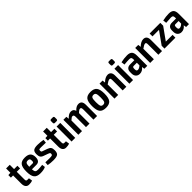

<svg xmlns="http://www.w3.org/2000/svg" viewBox="522 -2567 4444 4444"><g transform="rotate(-45 2744.5 -345.0)"><path d="M207 -402V-152Q207 -120 216 -108Q225 -96 250 -96H300L313 -6Q268 11 201 11Q146 11 116.5 -26.5Q87 -64 87 -132V-402H15V-485L87 -490V-631H207V-490H316V-402Z M588 -88Q651 -88 736 -99L746 -21Q684 12 573 12Q461 12 414 -47Q367 -106 367 -246Q367 -389 413.5 -446.5Q460 -504 568 -504Q668 -504 712.5 -462Q757 -420 757 -334Q757 -194 641 -194H495Q499 -130 519.5 -109Q540 -88 588 -88ZM573 -408Q528 -408 511 -382Q494 -356 493 -279H607Q620 -279 627.5 -289Q635 -299 636 -309Q637 -319 637 -336Q638 -376 624.5 -392Q611 -408 573 -408Z M984 -504Q1089 -502 1168 -486L1160 -402Q1056 -406 1007 -406Q958 -406 945.5 -400Q933 -394 933 -364Q933 -357 933.5 -352Q934 -347 935.5 -343Q937 -339 937.5 -336Q938 -333 942 -330Q946 -327 947 -325.5Q948 -324 954.5 -321.5Q961 -319 962.5 -318.5Q964 -318 972.5 -315Q981 -312 984 -311L1084 -275Q1137 -257 1159.5 -226.5Q1182 -196 1182 -134Q1182 -47 1141.5 -18Q1101 11 998 11Q904 11 823 -5L830 -89Q871 -86 966 -86Q1027 -86 1046.5 -95Q1066 -104 1066 -133Q1066 -157 1056.5 -165Q1047 -173 1018 -183Q1013 -185 1010 -186L912 -221Q857 -239 836.5 -272Q816 -305 816 -365Q816 -445 853 -474.5Q890 -504 984 -504Z M1418 -402V-152Q1418 -120 1427 -108Q1436 -96 1461 -96H1511L1524 -6Q1479 11 1412 11Q1357 11 1327.5 -26.5Q1298 -64 1298 -132V-402H1226V-485L1298 -490V-631H1418V-490H1527V-402Z M1631 -703H1686Q1721 -703 1721 -668V-613Q1721 -578 1686 -578H1631Q1597 -578 1597 -613V-668Q1597 -703 1631 -703ZM1719 0H1599V-490H1719Z M2324 -504Q2435 -504 2435 -368V0H2316V-331Q2315 -370 2307 -385.5Q2299 -401 2276 -401Q2262 -401 2248.5 -393.5Q2235 -386 2225.5 -378.5Q2216 -371 2186 -344V0H2071V-331Q2071 -370 2061.5 -385.5Q2052 -401 2030 -401Q2011 -401 1994 -390Q1977 -379 1941 -346V0H1821V-490H1918L1926 -418Q2000 -504 2076 -504Q2158 -504 2179 -425Q2249 -504 2324 -504Z M2718 -504Q2830 -504 2876.5 -445Q2923 -386 2923 -245Q2923 -104 2876.5 -45.5Q2830 13 2718 13Q2607 13 2560.5 -45.5Q2514 -104 2514 -245Q2514 -386 2560.5 -445Q2607 -504 2718 -504ZM2641 -245Q2641 -150 2657 -117Q2673 -84 2719 -84Q2765 -84 2781 -117Q2797 -150 2797 -245Q2797 -341 2781 -374Q2765 -407 2719 -407Q2673 -407 2657 -374Q2641 -341 2641 -245Z M3281 -504Q3335 -504 3363.5 -469Q3392 -434 3392 -368V0H3272V-331Q3272 -372 3265 -386.5Q3258 -401 3239 -401Q3201 -401 3124 -343L3125 0H3004V-490H3104L3112 -418Q3200 -504 3281 -504Z M3524 -703H3579Q3614 -703 3614 -668V-613Q3614 -578 3579 -578H3524Q3490 -578 3490 -613V-668Q3490 -703 3524 -703ZM3612 0H3492V-490H3612Z M3917 -504Q4000 -504 4038.5 -466Q4077 -428 4077 -333V0H3982L3971 -67Q3914 11 3826 11Q3768 11 3731 -26.5Q3694 -64 3694 -131V-181Q3694 -239 3726.5 -271.5Q3759 -304 3818 -304H3957V-334Q3956 -376 3942 -390Q3928 -404 3889 -404Q3832 -404 3725 -394L3714 -480Q3821 -504 3917 -504ZM3858 -87Q3906 -87 3957 -137V-221H3850Q3830 -220 3822.5 -206.5Q3815 -193 3815 -166V-147Q3815 -115 3825 -101Q3835 -87 3858 -87Z M4449 -504Q4503 -504 4531.5 -469Q4560 -434 4560 -368V0H4440V-331Q4440 -372 4433 -386.5Q4426 -401 4407 -401Q4369 -401 4292 -343L4293 0H4172V-490H4272L4280 -418Q4368 -504 4449 -504Z M4998 -93V0H4641V-93L4858 -397H4644V-490H4994V-397L4777 -93Z M5283 -504Q5366 -504 5404.5 -466Q5443 -428 5443 -333V0H5348L5337 -67Q5280 11 5192 11Q5134 11 5097 -26.5Q5060 -64 5060 -131V-181Q5060 -239 5092.5 -271.5Q5125 -304 5184 -304H5323V-334Q5322 -376 5308 -390Q5294 -404 5255 -404Q5198 -404 5091 -394L5080 -480Q5187 -504 5283 -504ZM5224 -87Q5272 -87 5323 -137V-221H5216Q5196 -220 5188.5 -206.5Q5181 -193 5181 -166V-147Q5181 -115 5191 -101Q5201 -87 5224 -87Z"/></g></svg>

Font: Exo 2 Semi Bold Condensed
Style: Regular
Weight: 600
Width: 3
Designer: Natanael Gama
Version: Version 1.001;PS 001.001;hotconv 1.0.70;makeotf.lib2.5.58329